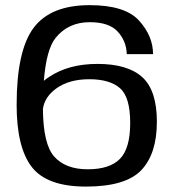

<svg xmlns="http://www.w3.org/2000/svg" viewBox="-20 -700 669 727"><path d="M305.5 6.5Q158 6.5 100.5 -67.5Q43 -141.5 43 -303Q43 -508.5 107.2 -594.5Q171.5 -680.5 319.5 -680.5Q453.5 -680.5 506.5 -622Q559.5 -563.5 559.5 -495H460Q458.5 -544.5 425.8 -580.2Q393 -616 320 -616Q238.5 -616 190.5 -556.5Q155.5 -513 146 -394Q156 -402.5 168 -410Q241 -458 349 -458Q463.5 -458 518.8 -407.8Q574 -357.5 574 -239Q574 -117.5 514.8 -55.5Q455.5 6.5 305.5 6.5ZM142.5 -287.5Q143.5 -154.5 185 -107.5Q228 -59 312 -59Q395.5 -59 434.2 -98.5Q473 -138 473 -234.5Q473 -332.5 434.2 -366.2Q395.5 -400 318 -400Q241.5 -400 193 -365Q148.5 -332.5 142.5 -287.5Z"/></svg>

Font: Anybody ExtraExpanded
Style: Regular
Weight: 400
Width: 8
Designer: Tyler Finck
Foundry: Etcetera Type Company
Version: Version 1.010; ttfautohint (v1.8.3) -l 8 -r 50 -G 200 -x 14 